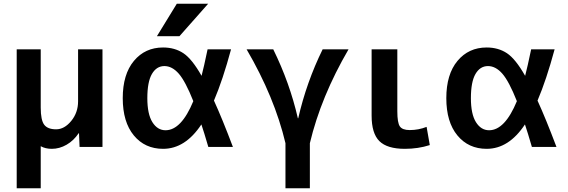

<svg xmlns="http://www.w3.org/2000/svg" viewBox="-20 -783 3029 1023"><path d="M396 -520H526V0H404L401 -73H399Q373 -34 335 -12Q297 10 256 10Q222 10 197 -4V220H69V-520H197V-210Q197 -143 215.5 -118.5Q234 -94 279 -94Q323 -94 359.5 -138.5Q396 -183 396 -243Z M922 -763H1089L936 -590H816ZM1120 -247Q1164 -151 1221 0H1090Q1067 -79 1053 -120Q967 10 849 10Q752 10 693 -61.5Q634 -133 634 -260Q634 -387 693.5 -458.5Q753 -530 849 -530Q911 -530 957 -499.5Q1003 -469 1054 -379Q1066 -424 1086 -520H1211Q1167 -357 1120 -247ZM1010 -244Q968 -350 932.5 -390.5Q897 -431 856 -431Q814 -431 789.5 -389Q765 -347 765 -260Q765 -175 792 -132Q819 -89 862 -89Q946 -89 1010 -244Z M1631 220H1501V-20Q1443 -265 1294 -520H1436Q1524 -341 1567 -153H1569Q1613 -345 1699 -520H1837Q1690 -268 1631 -20Z M2097 -520V-190Q2097 -129 2110.5 -109.5Q2124 -90 2163 -90Q2210 -90 2253 -107L2270 -10Q2208 10 2137 10Q2043 10 2001.5 -31Q1960 -72 1960 -167V-520Z M2844 -247Q2888 -151 2945 0H2814Q2791 -79 2777 -120Q2691 10 2573 10Q2476 10 2417 -61.5Q2358 -133 2358 -260Q2358 -387 2417.5 -458.5Q2477 -530 2573 -530Q2635 -530 2681 -499.5Q2727 -469 2778 -379Q2790 -424 2810 -520H2935Q2891 -357 2844 -247ZM2734 -244Q2692 -350 2656.5 -390.5Q2621 -431 2580 -431Q2538 -431 2513.5 -389Q2489 -347 2489 -260Q2489 -175 2516 -132Q2543 -89 2586 -89Q2670 -89 2734 -244Z"/></svg>

Font: Mplus 1p Bold
Style: Bold
Weight: 700
Version: Version 1.061